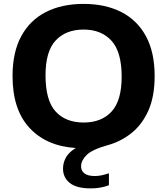

<svg xmlns="http://www.w3.org/2000/svg" viewBox="-20 -770 880 1010"><path d="M457 221Q383.5 221 347.5 192.8Q311.5 164.5 311.5 117Q311.5 86 326.8 58.5Q342 31 378.5 8.5Q225 -1 135.5 -97Q46 -193 46 -370Q46 -495.5 92 -580Q138 -664.5 222 -707Q306 -749.5 420 -749.5Q533.5 -749.5 617.5 -707Q701.5 -664.5 747.5 -580Q793.5 -495.5 793.5 -370Q793.5 -261.5 760 -187.2Q726.5 -113 670.2 -68.8Q614 -24.5 545.5 -6Q463.5 17 435 46Q406.5 75 406.5 104.5Q406.5 128.5 424.2 142.2Q442 156 480 156Q495 156 512.8 152.5Q530.5 149 553 141.5V204.5Q531.5 212.5 508.2 216.8Q485 221 457 221ZM420 -125.5Q514 -125.5 567 -183.2Q620 -241 620 -366.5Q620 -497.5 566.2 -556Q512.5 -614.5 420 -614.5Q327 -614.5 273.2 -557.5Q219.5 -500.5 219.5 -373.5Q219.5 -241.5 272.5 -183.5Q325.5 -125.5 420 -125.5Z"/></svg>

Font: Encode Sans SmExp
Style: Bold
Weight: 700
Width: 6
Designer: Multiple Designers
Foundry: Impallari Type
Version: Version 3.002; ttfautohint (v1.8.3) -l 8 -r 50 -G 200 -x 14 